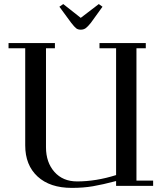

<svg xmlns="http://www.w3.org/2000/svg" viewBox="-20 -914 793 944"><path d="M22 -676.8V-702.1H250V-676.8H206.1V-189.9Q206.1 -115.7 247.6 -68.8Q289.1 -22 358.9 -22Q452.1 -22 550.8 -53.2V-676.8H469.2V-702.1H696.8V-676.8H650.9V-25.9H732.9V0H550.8V-23.9Q483.9 -6.3 437 1.7Q390.1 9.8 333 9.8Q225.6 9.8 164.8 -46.1Q104 -102.1 104 -199.2V-676.8ZM272 -880.9 291 -894 377 -826.2 465.8 -894 483.9 -880.9 426.8 -801.8Q411.6 -782.7 401.4 -775.4Q391.1 -768.1 377 -768.1Q363.3 -768.1 354.7 -774.7Q346.2 -781.2 330.1 -801.8Z"/></svg>

Font: Dehuti Alt
Style: Bold
Weight: 700
Version: Version 1.2